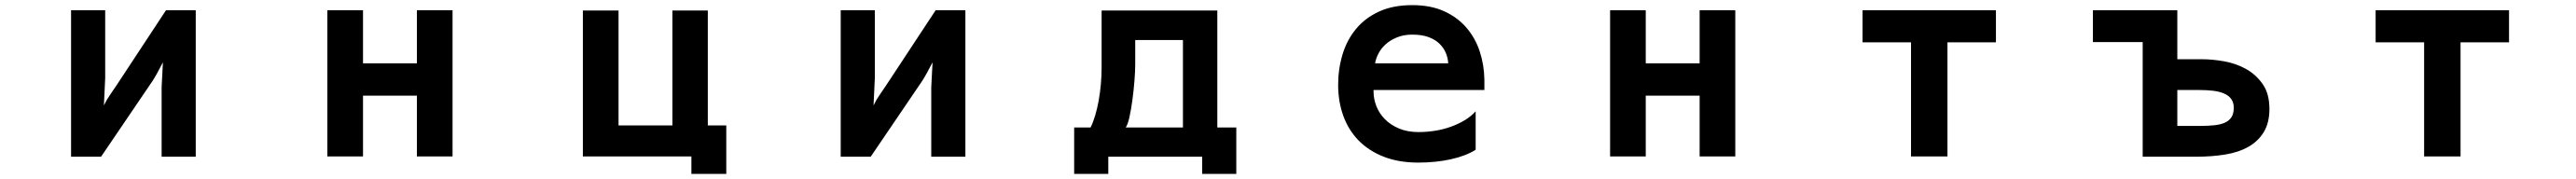

<svg xmlns="http://www.w3.org/2000/svg" viewBox="-20 -558 10040 698"><path d="M257 -518H390V-253L385 -147Q396 -170 409.5 -189Q423 -208 434 -225L627 -518H743V53H610V-219L615 -315Q605 -295 593 -273.5Q581 -252 575 -243L374 53H257Z M1256 -518H1395V-311H1605V-518H1744V52H1605V-185H1395V52H1256Z M2675 52H2252V-517H2391V-69H2601V-517H2739V-69H2811V120H2675Z M3257 -518H3390V-253L3385 -147Q3396 -170 3409.5 -189Q3423 -208 3434 -225L3627 -518H3743V53H3610V-219L3615 -315Q3605 -295 3593 -273.5Q3581 -252 3575 -243L3374 53H3257Z M4167 -61H4231Q4241 -81 4249 -108Q4257 -135 4262.5 -165.5Q4268 -196 4271 -229Q4274 -262 4274 -295V-517H4725V-61H4799V120H4666V53H4300V120H4167ZM4591 -61V-402H4405V-308Q4405 -281 4402 -243Q4399 -205 4394 -168Q4389 -131 4382.5 -101.5Q4376 -72 4368 -61Z M5508 76Q5432 76 5373.5 53Q5315 30 5275.5 -10.5Q5236 -51 5216 -106.5Q5196 -162 5196 -227Q5196 -289 5213 -345.5Q5230 -402 5265.5 -445Q5301 -488 5355.5 -513Q5410 -538 5485 -538Q5557 -538 5609.5 -514Q5662 -490 5696.5 -449.5Q5731 -409 5748 -357Q5765 -305 5766 -248V-207H5334V-201Q5334 -172 5345 -144Q5356 -116 5378 -93.5Q5400 -71 5433 -57Q5466 -43 5509 -43Q5541 -43 5573 -48Q5605 -53 5634.5 -63.5Q5664 -74 5689 -89Q5714 -104 5732 -124V26Q5694 50 5635.5 63Q5577 76 5508 76ZM5625 -311Q5624 -332 5615.5 -352Q5607 -372 5590.5 -388Q5574 -404 5548 -413.5Q5522 -423 5485 -423Q5452 -423 5426 -412.5Q5400 -402 5382 -386Q5364 -370 5353.5 -350Q5343 -330 5340 -311Z M6256 -518H6395V-311H6605V-518H6744V52H6605V-185H6395V52H6256Z M7429 -393H7240V-518H7760V-393H7571V52H7429Z M8332 -394H8138V-518H8467V-327H8564Q8603 -327 8649 -319Q8695 -311 8734 -289.5Q8773 -268 8799.5 -230.5Q8826 -193 8826 -133Q8826 -79 8804 -43Q8782 -7 8744 14.5Q8706 36 8654 44.5Q8602 53 8542 53H8332ZM8555 -67Q8586 -67 8610.5 -69.5Q8635 -72 8652 -79.5Q8669 -87 8678 -101Q8687 -115 8687 -138Q8687 -158 8677.5 -171.5Q8668 -185 8650 -193Q8632 -201 8607.5 -204Q8583 -207 8553 -207H8467V-67Z M9429 -393H9240V-518H9760V-393H9571V52H9429Z"/></svg>

Font: LINE Seed JP_TTF Bold
Style: Regular
Weight: 700
Designer: LINE & Fontrix & Fontworks
Version: Version 1.009